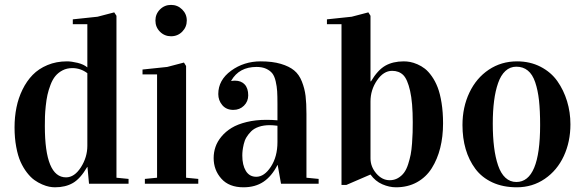

<svg xmlns="http://www.w3.org/2000/svg" viewBox="-20 -758 2412 792"><path d="M340.8 -69.3H339.8Q311.5 -21 280.8 -3.2Q250 14.6 207 14.6Q195.8 14.6 183.1 12.2Q170.4 9.8 153.8 2.7Q137.2 -4.4 121.8 -15.4Q106.4 -26.4 91.3 -45.9Q76.2 -65.4 64.9 -90.3Q53.7 -115.2 46.9 -152.1Q40 -189 40 -232.9Q40 -275.4 47.9 -314.5Q55.7 -353.5 72.8 -388.4Q89.8 -423.3 114.7 -449Q139.6 -474.6 176 -489.7Q212.4 -504.9 256.3 -504.9Q274.9 -504.9 300 -498.8Q325.2 -492.7 340.3 -480V-658.2H280.3V-678.2L382.3 -689L451.2 -707L460.4 -692.9V-24.9L510.3 -20V0H347.2ZM340.3 -156.7V-456.1Q312.5 -477.1 278.3 -477.1Q255.9 -477.1 238 -467.8Q220.2 -458.5 208.5 -444.3Q196.8 -430.2 188.5 -408.4Q180.2 -386.7 175.8 -366.7Q171.4 -346.7 168.7 -320.8Q166 -294.9 165.5 -277.3Q165 -259.8 165 -237.8Q165 -26.4 252.4 -26.4Q287.1 -26.4 313.7 -67.9Q340.3 -109.4 340.3 -156.7Z M747.6 -485.8V-24.9L797.9 -20V0H577.6V-20L627.9 -24.9V-451.2H567.9V-471.2L669.9 -481.9L738.8 -500ZM621.1 -673.3Q621.1 -700.2 639.9 -719Q658.7 -737.8 685.5 -737.8Q712.4 -737.8 731.4 -719Q750.5 -700.2 750.5 -673.3Q750.5 -646.5 731.7 -627.4Q712.9 -608.4 685.5 -608.4Q658.7 -608.4 639.9 -627.2Q621.1 -646 621.1 -673.3Z M979.5 -116.2Q979.5 -77.1 994.1 -53Q1008.8 -28.8 1037.1 -28.8Q1070.3 -28.8 1097.4 -70.3Q1124.5 -111.8 1124.5 -171.9V-239.3Q1105 -241.7 1092.8 -241.7Q1067.4 -241.7 1047.6 -234.9Q1027.8 -228 1016.1 -216.3Q1004.4 -204.6 996.6 -191.7Q988.8 -178.7 985.4 -163.1Q981.9 -147.5 980.7 -137.2Q979.5 -127 979.5 -116.2ZM1125.5 -77.1H1124.5Q1100.6 -30.8 1066.7 -8.1Q1032.7 14.6 984.4 14.6Q924.8 14.6 893.1 -21Q861.3 -56.6 861.3 -106Q861.3 -129.9 868.9 -152.1Q876.5 -174.3 893.6 -194.8Q910.6 -215.3 935.5 -230.5Q960.4 -245.6 997.3 -254.6Q1034.2 -263.7 1079.1 -263.7Q1103 -263.7 1124.5 -261.7V-329.1Q1124.5 -361.3 1123.3 -381.3Q1122.1 -401.4 1117.2 -422.6Q1112.3 -443.8 1103.3 -455.3Q1094.2 -466.8 1077.9 -474.4Q1061.5 -481.9 1038.1 -481.9Q966.8 -481.9 934.1 -425.8V-423.8Q941.9 -425.3 949.2 -425.3Q974.6 -425.3 989.3 -409.7Q1003.9 -394 1003.9 -364.7Q1003.9 -339.4 986.3 -322Q968.8 -304.7 942.4 -304.7Q913.6 -304.7 897 -324.2Q880.4 -343.8 880.4 -370.1Q880.4 -427.7 933.3 -466.3Q986.3 -504.9 1055.2 -504.9Q1104 -504.9 1138.4 -494.6Q1172.9 -484.4 1193.4 -467.5Q1213.9 -450.7 1225.3 -421.6Q1236.8 -392.6 1240.5 -362.3Q1244.1 -332 1244.1 -288.1V-24.9L1294.4 -20V0H1139.2Z M1508.3 -692.9V-422.4H1510.3Q1538.1 -469.2 1569.6 -487.1Q1601.1 -504.9 1645.5 -504.9Q1658.7 -504.9 1671.9 -502.4Q1685.1 -500 1701.7 -492.9Q1718.3 -485.8 1732.7 -474.6Q1747.1 -463.4 1761.2 -443.4Q1775.4 -423.3 1785.4 -397.5Q1795.4 -371.6 1801.5 -333.3Q1807.6 -294.9 1807.6 -249Q1807.6 -194.3 1795.9 -147.7Q1784.2 -101.1 1761 -64.2Q1737.8 -27.3 1700 -6.3Q1662.1 14.6 1613.3 14.6Q1585.9 14.6 1557.1 2.2Q1528.3 -10.3 1508.3 -38.1L1408.7 4.9H1388.7V-658.2H1328.6V-678.2L1430.7 -689L1499.5 -707ZM1597.7 -465.8Q1562 -465.8 1535.2 -426.5Q1508.3 -387.2 1508.3 -339.4V-105Q1508.3 -70.3 1532.2 -42.5Q1556.2 -14.6 1587.4 -14.6Q1606.4 -14.6 1621.6 -23.4Q1636.7 -32.2 1646.7 -45.7Q1656.7 -59.1 1663.6 -80.6Q1670.4 -102.1 1674.1 -120.8Q1677.7 -139.6 1679.7 -166.7Q1681.6 -193.8 1682.1 -211.4Q1682.6 -229 1682.6 -253.9Q1682.6 -335.4 1671.6 -383.5Q1660.6 -431.6 1643.1 -448.7Q1625.5 -465.8 1597.7 -465.8Z M2112.8 -504.9Q2166.5 -504.9 2209.7 -482.7Q2252.9 -460.4 2279.1 -423.3Q2305.2 -386.2 2319.1 -340.6Q2333 -294.9 2333 -245.1Q2333 -173.3 2305.7 -114.3Q2278.3 -55.2 2227.3 -20.3Q2176.3 14.6 2111.8 14.6Q2054.7 14.6 2011 -5.6Q1967.3 -25.9 1940.7 -61.8Q1914.1 -97.7 1900.9 -143.1Q1887.7 -188.5 1887.7 -242.2Q1887.7 -315.9 1916.3 -376Q1944.8 -436 1996.3 -470.5Q2047.9 -504.9 2112.8 -504.9ZM2109.9 -7.3Q2208 -7.3 2208 -242.2Q2208 -301.3 2203.4 -343.8Q2198.7 -386.2 2187.7 -418.7Q2176.8 -451.2 2157.2 -467Q2137.7 -482.9 2109.9 -482.9Q2084 -482.9 2064.9 -465.3Q2045.9 -447.8 2034.7 -415.5Q2023.4 -383.3 2018.1 -341.8Q2012.7 -300.3 2012.7 -248Q2012.7 -193.8 2018.1 -151.1Q2023.4 -108.4 2034.7 -75.4Q2045.9 -42.5 2064.9 -24.9Q2084 -7.3 2109.9 -7.3Z"/></svg>

Font: VidalokaRegular
Style: Regular
Weight: 400
Designer: Cyreal (www.cyreal.org)
Foundry: Cyreal (www.cyreal.org)
Version: Version 1.000